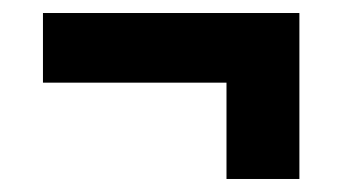

<svg xmlns="http://www.w3.org/2000/svg" viewBox="-20 -396 526 295"><path d="M46 -269V-376H440V-121H328V-269Z"/></svg>

Font: Bricolage Grotesque 48pt SemiBold
Style: Regular
Weight: 600
Designer: Mathieu Triay
Foundry: Atelier Triay
Version: Version 1.000; ttfautohint (v1.8.4.7-5d5b);gftools[0.9.32]